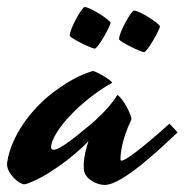

<svg xmlns="http://www.w3.org/2000/svg" viewBox="-90 -496 524 545"><path d="M252 -43C252 -57 254 -96 283 -157C283 -172 259 -216 244 -226C243 -227 242 -225 242 -225C218 -184 165 -141 165 -141C119 -103 80 -71 62 -71C57 -71 55 -74 55 -79C55 -94 71 -130 118 -177C118 -177 169 -229 227 -260C227 -260 229 -261 228 -262C223 -270 191 -289 176 -294C174 -295 173 -294 172 -294C103 -274 38 -215 38 -215C-61 -125 -70 -37 -70 -30C-70 -2 -35 27 -22 27C-20 27 -18 27 -15 26C40 8 118 -50 161 -95C145 -45 148 -28 148 -17C148 10 183 29 207 29C258 29 367 -76 414 -120C407 -128 397 -139 391 -145C368 -124 273 -40 255 -40C253 -40 252 -41 252 -43ZM224 -431C224 -438 167 -476 150 -476C143 -476 108 -415 108 -395C108 -388 170 -358 179 -358C188 -358 224 -423 224 -431ZM364 -421C364 -428 307 -466 290 -466C283 -466 248 -405 248 -385C248 -378 310 -348 319 -348C328 -348 364 -413 364 -421Z"/></svg>

Font: Yesteryear
Style: Regular
Weight: 400
Designer: Astigmatic (AOETI)
Foundry: Astigmatic (AOETI)
Version: Version 1.000